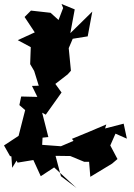

<svg xmlns="http://www.w3.org/2000/svg" viewBox="-67 -865 670 961"><path d="M249 -825 226 -765 186 -801 88 -812 56 -780 107 -703 22 -664 87 -629 84 -544 104 -510 127 -436 93 -435 120 -380 39 -382 30 -339 59 -314 26 -185 -47 -137 -17 -84 73 -60 53 -83 -11 -96 -6 -25 16 -61 21 -51 100 -64 137 17 204 -27 316 76 238 17 211 -85 285 -84 355 -55H379L385 20L494 -46L521 -69L485 -137L511 -196L568 -171L552 -246L459 -222L465 -242C408 -218 351 -193 293 -170L301 -160L238 -133L144 -140L146 -176L175 -179L144 -301L162 -291L241 -402L210 -445L272 -493L288 -511L277 -624L297 -671L372 -683L395 -807L285 -699L307 -818L241 -845Z"/></svg>

Font: Hussar Lance
Style: ExBd
Weight: 700
Foundry: Cannot Into Space Fonts, PlusOne Fonts
Version: Version 2.270